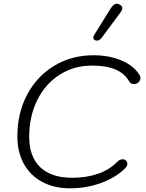

<svg xmlns="http://www.w3.org/2000/svg" viewBox="-20 -1009 792 1039"><path d="M74 -271Q74 -397 127 -497Q180 -597 274 -653.5Q368 -710 486 -710Q571 -710 638 -681.5Q705 -653 736 -602Q740 -595 740 -586Q740 -574 729.5 -564Q719 -554 706 -554Q688 -554 680 -567Q654 -612 605 -633Q556 -654 477 -654Q380 -654 302.5 -604.5Q225 -555 181.5 -467Q138 -379 138 -268Q138 -161 198 -104Q258 -47 370 -47Q449 -47 511.5 -69Q574 -91 615 -134Q628 -147 645 -147Q655 -147 662 -140Q669 -133 669 -123Q669 -110 658 -99Q608 -49 528.5 -19.5Q449 10 360 10Q273 10 208.5 -24.5Q144 -59 109 -122.5Q74 -186 74 -271ZM485 -805Q485 -812 491 -822L578 -962Q595 -989 612 -989Q620 -989 628 -984Q642 -976 642 -965Q642 -955 632 -942L530 -804Q518 -789 504 -789Q501 -789 495 -791Q485 -795 485 -805Z"/></svg>

Font: Kodchasan Light
Style: Italic
Weight: 300
Italic angle: -10°
Version: Version 1.000; ttfautohint (v1.6)